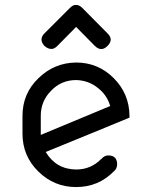

<svg xmlns="http://www.w3.org/2000/svg" viewBox="-20 -757 665 777"><path d="M71 -216C71 -156 92.3 -105 135 -63C177.7 -21 228.7 0 288 0C348 0 398.7 -21 440 -63C449.3 -70.3 454 -80 454 -92C454 -116 442 -128 418 -128C407.3 -128 398.3 -123.3 391 -114H390C362 -85.3 328 -71 288 -71C234 -71.7 193 -95.3 165 -142C315.7 -203.3 428.7 -249.7 504 -281V-288V-289C503.3 -348.3 482 -399 440 -441C398 -483 347.3 -504 288 -504C228.7 -503.3 177.7 -482 135 -440C92.3 -398.7 71 -348 71 -288V-251V-229ZM426 -328C300.7 -276 207 -237 145 -211V-213V-216V-288C145 -328 159 -362 187 -390C214.3 -418.7 248 -433 288 -433C320.7 -432.3 349.7 -422 375 -402C400.3 -382.7 417.3 -358 426 -328ZM288 -648C322 -613.3 347.3 -587.7 364 -571C381.3 -554.3 398.3 -554.3 415 -571C423.7 -579.7 428 -588.3 428 -597C428 -605 423.7 -613.3 415 -622C369.7 -668 335.7 -702.3 313 -725C305 -733 296.7 -737 288 -737C280 -737.7 271.7 -733.7 263 -725L160 -622C152 -614 148 -605.7 148 -597C148 -588.3 152 -579.7 160 -571C169.3 -563 178.3 -559 187 -559C195 -558.3 203.3 -562.3 212 -571C250 -609 275.3 -634.7 288 -648Z"/></svg>

Font: Semi-Coder
Style: Regular
Weight: 400
Version: 0.1000